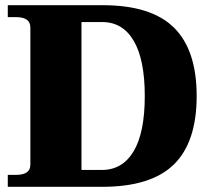

<svg xmlns="http://www.w3.org/2000/svg" viewBox="-20 -720 819 740"><path d="M10 -46H42Q97 -46 97 -85V-614Q97 -654 42 -654H10V-700H375Q563 -700 650.5 -613.5Q738 -527 738 -350Q738 -172 650 -86Q562 0 374 0H10ZM373 -65Q452 -65 495 -137Q538 -209 538 -350Q538 -490 495.5 -562.5Q453 -635 374 -635H294V-65Z"/></svg>

Font: Taviraj ExtraBold
Style: Regular
Weight: 800
Designer: Katatrad Team
Foundry: CadsonDemak
Version: Version 1.001